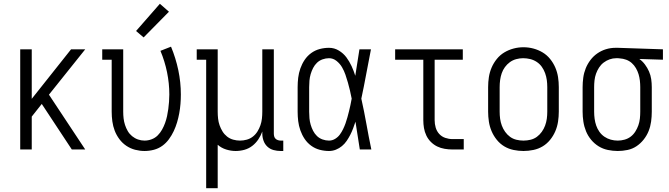

<svg xmlns="http://www.w3.org/2000/svg" viewBox="-20 -791 3540 1016"><path d="M87 0V-530H148V-268L356 -530H431L239 -290L431 0H360L201 -241L148 -174V0Z M745 8Q720 8 695 1.5Q670 -5 648.5 -19.5Q627 -34 611.5 -55Q596 -76 587 -99.5Q578 -123 574.5 -148.5Q571 -174 571 -200V-475H521V-530H632V-200Q632 -182 634 -164.5Q636 -147 641.5 -130Q647 -113 656 -97.5Q665 -82 679 -70.5Q693 -59 710 -53Q727 -47 745 -47Q764 -47 782.5 -54Q801 -61 814.5 -74.5Q828 -88 837.5 -105Q847 -122 853.5 -140Q860 -158 864 -176.5Q868 -195 870.5 -214Q873 -233 874.5 -252.5Q876 -272 876 -291Q876 -350 864 -408.5Q852 -467 829 -522L885 -544Q910 -484 923.5 -420Q937 -356 937 -291Q937 -266 935 -241Q933 -216 928.5 -191.5Q924 -167 917 -143.5Q910 -120 899.5 -97.5Q889 -75 874 -54.5Q859 -34 839 -19.5Q819 -5 794.5 1.5Q770 8 745 8ZM740 -593 700 -627 826 -771 874 -729Z M1071 205V-475H1021V-530H1132V-200Q1132 -182 1134 -163.5Q1136 -145 1142 -128Q1148 -111 1157.5 -95.5Q1167 -80 1181.5 -68.5Q1196 -57 1214 -52Q1232 -47 1250 -47Q1268 -47 1286 -52Q1304 -57 1318.5 -68.5Q1333 -80 1342.5 -95.5Q1352 -111 1358 -128Q1364 -145 1366 -163.5Q1368 -182 1368 -200V-530H1429V-84Q1429 -76 1431 -69Q1433 -62 1438 -57Q1443 -52 1450.5 -49.5Q1458 -47 1465 -47H1479V8H1465Q1446 8 1427.5 3Q1409 -2 1395 -15Q1381 -28 1374.5 -46.5Q1368 -65 1368 -84V-95Q1360 -73 1347 -53.5Q1334 -34 1315.5 -19.5Q1297 -5 1274 1.5Q1251 8 1227 8Q1202 8 1176.5 0Q1151 -8 1132 -25V205Z M1721 8Q1696 8 1671.5 1.5Q1647 -5 1626.5 -20Q1606 -35 1592 -56Q1578 -77 1569.5 -101Q1561 -125 1558 -150Q1555 -175 1555 -200V-330Q1555 -355 1558 -380Q1561 -405 1569.5 -429Q1578 -453 1592 -474Q1606 -495 1626.5 -510Q1647 -525 1671.5 -531.5Q1696 -538 1721 -538Q1749 -538 1773 -523.5Q1797 -509 1813 -487.5Q1829 -466 1840.5 -441Q1852 -416 1860 -390Q1866 -425 1871 -460Q1876 -495 1882 -530H1943Q1930 -465 1918 -399.5Q1906 -334 1892 -269Q1907 -202 1919 -134.5Q1931 -67 1945 0H1884Q1878 -37 1872.5 -73.5Q1867 -110 1861 -147Q1855 -129 1848.5 -111.5Q1842 -94 1833.5 -77.5Q1825 -61 1814.5 -45.5Q1804 -30 1789.5 -18Q1775 -6 1757.5 1Q1740 8 1721 8ZM1721 -47Q1738 -47 1753 -56Q1768 -65 1778 -78.5Q1788 -92 1795.5 -107.5Q1803 -123 1808.5 -138.5Q1814 -154 1818.5 -170.5Q1823 -187 1827 -203Q1831 -219 1834.5 -235.5Q1838 -252 1841 -269Q1837 -290 1832 -311.5Q1827 -333 1821 -354Q1815 -375 1808 -395.5Q1801 -416 1790 -435Q1779 -454 1761 -468.5Q1743 -483 1721 -483Q1704 -483 1687 -477Q1670 -471 1657.5 -459Q1645 -447 1637 -431.5Q1629 -416 1624 -399Q1619 -382 1617.5 -364.5Q1616 -347 1616 -330V-200Q1616 -183 1617.5 -165.5Q1619 -148 1624 -131Q1629 -114 1637 -98.5Q1645 -83 1657.5 -71Q1670 -59 1687 -53Q1704 -47 1721 -47Z M2374 0Q2354 0 2333 -3.5Q2312 -7 2293.5 -16Q2275 -25 2260 -40Q2245 -55 2236 -74Q2227 -93 2223.5 -113.5Q2220 -134 2220 -155V-475H2071V-530H2429V-475H2280V-155Q2280 -135 2285.5 -116Q2291 -97 2304 -82.5Q2317 -68 2336 -61.5Q2355 -55 2374 -55H2434V0Z M2750 8Q2724 8 2697.5 2.5Q2671 -3 2648.5 -16.5Q2626 -30 2609 -51Q2592 -72 2581.5 -96.5Q2571 -121 2567 -147.5Q2563 -174 2563 -200V-330Q2563 -357 2567 -383Q2571 -409 2581.5 -433.5Q2592 -458 2609 -479Q2626 -500 2648.5 -513.5Q2671 -527 2697 -534Q2723 -541 2750 -541Q2777 -541 2803 -534Q2829 -527 2851.5 -513.5Q2874 -500 2891 -479Q2908 -458 2918.5 -433.5Q2929 -409 2933 -383Q2937 -357 2937 -330V-200Q2937 -174 2933 -147.5Q2929 -121 2918.5 -96.5Q2908 -72 2891 -51Q2874 -30 2851.5 -16.5Q2829 -3 2802.5 2.5Q2776 8 2750 8ZM2750 -47Q2769 -47 2787.5 -51.5Q2806 -56 2821 -67Q2836 -78 2847 -93.5Q2858 -109 2864.5 -126.5Q2871 -144 2873.5 -162.5Q2876 -181 2876 -200V-330Q2876 -349 2873.5 -367.5Q2871 -386 2864.5 -404Q2858 -422 2847 -437.5Q2836 -453 2820 -463.5Q2804 -474 2785.5 -478.5Q2767 -483 2748 -483Q2730 -483 2711.5 -478Q2693 -473 2678 -462Q2663 -451 2652 -436Q2641 -421 2635 -403.5Q2629 -386 2626.5 -367.5Q2624 -349 2624 -330V-200Q2624 -181 2626.5 -162.5Q2629 -144 2635.5 -126.5Q2642 -109 2653 -93.5Q2664 -78 2679 -67Q2694 -56 2712.5 -51.5Q2731 -47 2750 -47Z M3249 8Q3223 8 3196.5 2.5Q3170 -3 3147.5 -17Q3125 -31 3108 -51.5Q3091 -72 3081 -96.5Q3071 -121 3067 -147.5Q3063 -174 3063 -200V-330Q3063 -355 3066.5 -380.5Q3070 -406 3079.5 -429.5Q3089 -453 3104.5 -473.5Q3120 -494 3141 -508.5Q3162 -523 3186.5 -530.5Q3211 -538 3237 -538Q3240 -538 3243.5 -538Q3247 -538 3250 -538L3488 -530V-475L3363 -479Q3380 -467 3393 -449.5Q3406 -432 3414.5 -412.5Q3423 -393 3426 -372Q3429 -351 3429 -330V-200Q3429 -174 3425.5 -148Q3422 -122 3412.5 -98Q3403 -74 3386.5 -53Q3370 -32 3348.5 -17.5Q3327 -3 3301 2.5Q3275 8 3249 8ZM3249 -47Q3267 -47 3285 -52Q3303 -57 3317.5 -68Q3332 -79 3342 -95Q3352 -111 3358 -128Q3364 -145 3366 -163.5Q3368 -182 3368 -200V-330Q3368 -347 3366 -364.5Q3364 -382 3359 -398.5Q3354 -415 3345 -430.5Q3336 -446 3323 -457.5Q3310 -469 3293.5 -475Q3277 -481 3260 -482L3250 -483Q3248 -483 3246 -483Q3244 -483 3241 -483Q3223 -483 3206 -477Q3189 -471 3174.5 -460Q3160 -449 3150 -433.5Q3140 -418 3134 -401Q3128 -384 3126 -366Q3124 -348 3124 -330V-200Q3124 -181 3126.5 -162.5Q3129 -144 3135 -126.5Q3141 -109 3152 -93.5Q3163 -78 3178.5 -67.5Q3194 -57 3212 -52Q3230 -47 3249 -47Z"/></svg>

Font: Iosevka Slab Light
Style: Regular
Weight: 300
Monospace: yes
Designer: Belleve Invis
Foundry: Belleve Invis
Version: Version 11.1.0; ttfautohint (v1.8.3)